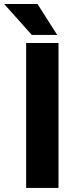

<svg xmlns="http://www.w3.org/2000/svg" viewBox="-59 -922 376 942"><path d="M228 -710.9V0H69.3V-710.9ZM125 -902.3 221.7 -750.5H97.2L-38.6 -902.3Z"/></svg>

Font: Vazirmatn UI FD ExtraBold
Style: Regular
Weight: 800
Designer: Saber Rastikerdar
Foundry: Saber Rastikerdar
Version: Version 33.003